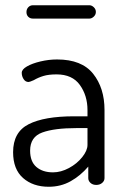

<svg xmlns="http://www.w3.org/2000/svg" viewBox="-20 -706 478 733"><path d="M379 -286V-26Q379 -15.4 370 -7.7Q361 0 347.5 0Q334 0 325.5 -7.7Q317 -15.4 317 -26V-70Q287 -35 249.5 -14Q212 7 166 7Q105.9 7 67.9 -26.5Q30 -60 30 -125Q30 -201.7 89.5 -231.8Q149 -262 263 -262H314V-285.9Q314 -341 285 -381.5Q256 -422 196 -422Q165.7 -422 145.9 -416Q126 -410 109 -400Q93.4 -393 89 -393Q77.2 -393 70.1 -404Q63 -415 63 -428Q63 -441 83 -452.5Q103 -464 134.7 -471.5Q166.4 -479 198 -479Q292 -479 335.5 -424.5Q379 -370 379 -286ZM95 -131Q95 -89 119 -68.5Q143 -48 182.4 -48Q212.6 -48 243.3 -64.5Q274 -81 294 -106.2Q314 -131.3 314 -153V-217H272Q187.7 -217 141.4 -200.2Q95 -183.4 95 -131ZM106 -686H321Q330.1 -686 338 -678.5Q346 -670.9 346 -660.5Q346 -650 338 -642.5Q330 -635 321.1 -635H106Q95 -635 88 -641.8Q81 -648.7 81 -659.8Q81 -671 88.1 -678.5Q95.3 -686 106 -686Z"/></svg>

Font: Dosis
Style: Regular
Weight: 400
Designer: Edgar Tolentino, Pablo Impallari, Igino Marini
Foundry: Edgar Tolentino, Pablo Impallari, Igino Marini
Version: Version 1.007;Glyphs 3.1.1 (3134)